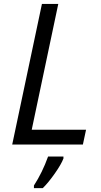

<svg xmlns="http://www.w3.org/2000/svg" viewBox="-20 -734 514 975"><path d="M42 0 192.9 -713.9H275.9L141.1 -75.2H417L400.9 0ZM302.2 61V70.8Q291.5 99.6 258.3 147Q225.1 194.3 197.3 221.2H152.3V208Q195.3 141.6 224.1 61Z"/></svg>

Font: OpenSans-Italic
Style: Italic
Weight: 400
Italic angle: -12°
Foundry: Ascender Corporation
Version: Version 1.10